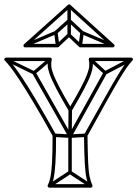

<svg xmlns="http://www.w3.org/2000/svg" viewBox="-33 -852 630 880"><path d="M130 -522 116 -514 281 -224Q283 -220 288 -220Q293 -220 295 -224L456 -514L442 -522L281 -232Q279 -228 288 -228Q297 -228 295 -232ZM297 -348H281L280 -228Q280 -228 280 -228Q280 -228 280 -228V-62H296V-228Q296 -228 296 -228Q296 -228 296 -228ZM379 7 387 -7 292 -69Q291 -70 288.5 -70Q286 -70 284 -69L189 -7L197 7L292 -55Q294 -57 288 -57Q282 -57 284 -55ZM-2 -587 -8 -573 120 -511Q122 -510 124.5 -510.5Q127 -511 128 -512L201 -574L191 -586L118 -524Q116 -523 122 -523.5Q128 -524 126 -525ZM387 -586 377 -574 444 -512Q446 -511 448.5 -510.5Q451 -510 453 -511L572 -573L564 -587L445 -525Q443 -524 449.5 -523.5Q456 -523 454 -524ZM216 -240V-224L288 -220Q288 -220 288 -220Q288 -220 288 -220L360 -224V-240L288 -236Q287 -236 288 -236Q289 -236 288 -236ZM568 -588H382Q378 -588 375.5 -585Q373 -582 374 -578Q377 -565 376 -549.5Q375 -534 366 -510.5Q357 -487 337 -449Q317 -411 282 -352H296Q261 -411 241 -449Q221 -487 212 -510.5Q203 -534 202 -549.5Q201 -565 204 -578Q205 -582 202.5 -585Q200 -588 196 -588H-5Q-10 -588 -12.5 -583.5Q-15 -579 -11 -575Q2 -561 17.5 -541Q33 -521 57 -484.5Q81 -448 118 -386.5Q155 -325 209 -228L208 -232Q208 -153 205.5 -108.5Q203 -64 198.5 -41.5Q194 -19 186 -4Q184 0 186.5 4Q189 8 193 8H383Q388 8 390 4Q392 0 390 -4Q383 -19 378 -41.5Q373 -64 371 -108.5Q369 -153 368 -232L367 -228Q421 -326 455.5 -387.5Q490 -449 511.5 -485Q533 -521 547 -541Q561 -561 574 -575Q578 -579 575.5 -583.5Q573 -588 568 -588ZM568 -572 562 -585Q549 -571 535 -551Q521 -531 499.5 -495Q478 -459 443 -396.5Q408 -334 353 -236Q352 -235 352 -234Q352 -233 352 -232Q353 -150 355.5 -104.5Q358 -59 363.5 -35Q369 -11 376 4L383 -8H193L200 4Q208 -11 213 -35Q218 -59 221 -104.5Q224 -150 224 -232Q224 -233 224 -234Q224 -235 223 -236Q168 -334 131 -396Q94 -458 69.5 -494.5Q45 -531 29.5 -551Q14 -571 1 -585L-5 -572H196L188 -582Q185 -568 185.5 -552.5Q186 -537 194.5 -512.5Q203 -488 224 -447.5Q245 -407 282 -344Q284 -340 289 -340Q294 -340 296 -344Q333 -407 354 -447Q375 -487 383.5 -511.5Q392 -536 392.5 -552Q393 -568 390 -582L382 -572ZM338 -697 348 -709 289 -764Q287 -766 284 -766Q281 -766 279 -764L218 -709L228 -697L289 -752Q291 -754 284 -754Q277 -754 279 -752ZM223 -642 239 -644 231 -704Q230 -708 227 -710Q224 -712 220 -710L79 -650L85 -636L226 -696Q230 -698 222 -702Q214 -706 215 -702ZM481 -636 487 -650 346 -710Q342 -712 339 -710Q336 -708 335 -704L327 -644L343 -642L351 -702Q352 -706 344 -702Q336 -698 340 -696ZM292 -824H276V-758Q276 -758 276 -758Q276 -758 276 -758V-692H292V-758Q292 -758 292 -758Q292 -758 292 -758ZM335 -635H484Q489 -635 491.5 -640Q494 -645 489 -649L289 -830Q287 -832 284 -832Q281 -832 279 -830L77 -649Q73 -645 75 -640Q77 -635 82 -635H231Q234 -635 236 -637L288 -686H278L330 -637Q332 -635 335 -635ZM335 -651 340 -649 288 -698Q286 -700 283 -700Q280 -700 278 -698L226 -649L231 -651H82L87 -637L289 -818H279L479 -637L484 -651Z"/></svg>

Font: Tilt Prism
Style: Regular
Weight: 400
Version: Version 1.000